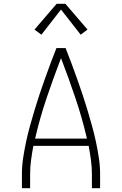

<svg xmlns="http://www.w3.org/2000/svg" viewBox="-20 -987 640 1007"><path d="M95 0V-74Q95 -117 101.5 -159.5Q108 -202 117 -244Q126 -286 137.5 -327.5Q149 -369 161.5 -410.5Q174 -452 187.5 -492.5Q201 -533 215.5 -573.5Q230 -614 245 -654.5Q260 -695 276 -735H324Q340 -695 355 -654.5Q370 -614 384.5 -573.5Q399 -533 412.5 -492.5Q426 -452 438.5 -410.5Q451 -369 462.5 -327.5Q474 -286 483 -244Q492 -202 498.5 -159.5Q505 -117 505 -74V0H462V-74Q462 -111 457 -148Q452 -185 445 -222H155Q148 -185 143 -148Q138 -111 138 -74V0ZM436 -260Q411 -368 375.5 -473Q340 -578 300 -682Q260 -578 224.5 -473Q189 -368 164 -260ZM197 -805 161 -832 277 -967H323L439 -832L403 -805L300 -937Z"/></svg>

Font: Zed Sans Extralight Extended
Style: Regular
Weight: 200
Width: 7
Designer: Belleve Invis
Foundry: Belleve Invis
Version: Version 1.0.0; ttfautohint (v1.8.4)